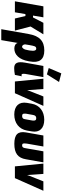

<svg xmlns="http://www.w3.org/2000/svg" viewBox="953 -1762 980 3009"><g transform="rotate(90 1443.5 -257.0)"><path d="M-41 0H131.3L159.2 -165H189.5L228.5 0H418L354 -245.1L476.1 -446.3H295.9L211.9 -283.7H182.6L210 -446.3H37.6Z M396 213.4H567.4L611.3 -43C623.5 -6.3 657.2 8.8 700.2 8.8C794.4 8.8 872.1 -66.4 897.9 -213.4L901.4 -234.4C928.2 -379.4 875 -460.9 730 -460.9C575.7 -460.9 500.5 -379.4 471.2 -213.9ZM670.9 -112.3C653.3 -112.3 635.3 -131.3 633.8 -159.2L644.5 -225.6C650.9 -264.6 657.7 -292.5 664.1 -309.6C670.4 -326.2 682.6 -334.5 701.7 -334.5C714.8 -334.5 724.6 -326.7 730 -311.5C735.4 -296.4 735.8 -271.5 730.5 -237.3L726.1 -210.4C720.7 -174.3 712.4 -148.9 701.7 -134.3C690.9 -119.6 680.7 -112.3 670.9 -112.3Z M1004.4 11.2C1041.5 11.2 1075.7 7.3 1112.3 0L1134.3 -109.4C1127 -105 1120.6 -103 1114.7 -103C1106 -103 1100.1 -107.4 1097.2 -116.7C1094.2 -126 1094.2 -141.1 1096.7 -163.1L1147 -446.3H972.2L920.4 -158.2C899.4 -37.6 925.8 9.8 1004.4 11.2ZM1104 -501.5 1223.1 -691.9 1088.4 -727.1 1004.9 -530.3Z M1215.3 0H1399.4L1597.7 -446.3H1450.2L1365.2 -232.4L1358.9 -215.3C1356.4 -209 1354 -201.7 1352.1 -193.8H1351.1L1349.6 -215.3C1349.1 -221.7 1348.6 -227.5 1348.6 -233.4L1333.5 -446.3H1171.9Z M1732.4 9.8C1864.7 9.8 1961.9 -63 1984.9 -189.9L1998 -265.6C2019.5 -387.2 1947.8 -460 1815.4 -460C1684.1 -460 1585.9 -387.2 1564.5 -265.6L1550.8 -189.9C1528.8 -63 1601.1 9.8 1732.4 9.8ZM1756.8 -113.3C1728 -113.3 1715.3 -124.5 1719.7 -171.4L1738.3 -275.4C1744.1 -319.8 1761.7 -334.5 1791 -334.5C1819.8 -334.5 1833.5 -319.8 1827.6 -275.4L1809.1 -171.4C1804.7 -124.5 1786.1 -113.3 1756.8 -113.3Z M2192.9 8.8C2339.4 8.8 2413.6 -45.9 2434.6 -172.9L2482.9 -446.3H2310.1L2265.1 -189C2260.7 -156.7 2255.4 -136.2 2249 -127C2242.2 -117.7 2231.4 -112.8 2216.8 -112.8C2202.6 -112.8 2193.4 -117.7 2189 -127C2184.6 -136.2 2185.1 -156.7 2189.5 -189L2234.4 -446.3H2062L2013.7 -172.9C1992.2 -45.9 2046.9 8.8 2192.9 8.8Z M2545.9 0H2730L2928.2 -446.3H2780.8L2695.8 -232.4L2689.5 -215.3C2687 -209 2684.6 -201.7 2682.6 -193.8H2681.6L2680.2 -215.3C2679.7 -221.7 2679.2 -227.5 2679.2 -233.4L2664.1 -446.3H2502.4Z"/></g></svg>

Font: Roboto Flex Super Cond Black
Style: Italic
Weight: 900
Width: 3
Italic angle: -10°
Designer: Berlow after Robertson
Foundry: Google
Version: Version 3.200;Glyphs 3.3 (3311)